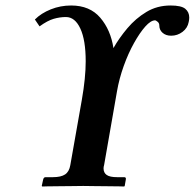

<svg xmlns="http://www.w3.org/2000/svg" viewBox="-20 -678 709 699"><path d="M236 -77 278 -315Q285 -355 288.5 -390Q292 -425 292 -455Q292 -532 272.5 -574Q253 -616 220 -616Q198 -616 175.5 -609.5Q153 -603 124 -582L107 -607Q130 -630 165 -644Q200 -658 239 -658Q307 -658 345 -613.5Q383 -569 393 -503Q414 -540 444 -575.5Q474 -611 513 -634.5Q552 -658 601 -658Q640 -658 654.5 -646Q669 -634 669 -614Q669 -610 668.5 -606.5Q668 -603 667 -598Q663 -576 644.5 -562Q626 -548 603 -548Q584 -548 572 -558.5Q560 -569 560 -585Q560 -594 553.5 -599Q547 -604 545 -604Q529 -604 509 -581.5Q489 -559 468 -521.5Q447 -484 430.5 -438Q414 -392 406 -346L359 -77Q358 -74 357.5 -71Q357 -68 357 -65Q357 -49 368.5 -41Q380 -33 406 -33H432Q440 -33 438 -24L434 -1L432 1Q432 1 414 0.5Q396 0 370.5 0Q345 0 320.5 -0.5Q296 -1 283 -1Q268 -1 243.5 -0.5Q219 0 194 0Q169 0 151.5 0.5Q134 1 134 1L132 -1L137 -24Q139 -33 146 -33H173Q202 -33 217 -43Q232 -53 236 -77Z"/></svg>

Font: Libertinus Serif SemiBold
Style: Italic
Weight: 600
Italic angle: -11.5°
Designer: Philipp H. Poll, Khaled Hosny
Foundry: Caleb Maclennan
Version: Version 7.051;RELEASE